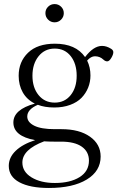

<svg xmlns="http://www.w3.org/2000/svg" viewBox="-20 -660 574 939"><path d="M278.8 -564Q265.6 -550.8 247.1 -550.8Q228.5 -550.8 215.3 -564Q202.1 -577.1 202.1 -595.7Q202.1 -614.3 215.3 -627.2Q228.5 -640.1 247.1 -640.1Q265.6 -640.1 278.8 -627.2Q292 -614.3 292 -595.7Q292 -577.1 278.8 -564ZM245.6 -134.3Q198.7 -134.3 165 -147.5Q113.3 -125 113.3 -90.3Q113.3 -62.5 147.2 -45.4Q181.2 -28.3 247.6 -28.3H280.8Q368.2 -28.3 420.2 8.5Q472.2 45.4 472.2 105.5Q472.2 176.8 404.3 218Q336.4 259.3 219.2 259.3Q126.5 259.3 74.7 231.4Q22.9 203.6 22.9 151.4Q22.9 109.9 56.9 77.4Q90.8 44.9 151.9 25.4Q45.4 5.9 45.4 -61Q45.4 -124.5 150.4 -153.3Q111.3 -172.9 91.3 -208.3Q71.3 -243.7 71.3 -289.6Q71.3 -357.9 117.2 -402.1Q163.1 -446.3 248.5 -446.3Q350.6 -446.3 396 -380.9Q437.5 -435.5 479 -435.5Q501 -435.5 523.4 -421.4Q534.2 -414.6 534.2 -404.8Q534.2 -393.1 524.2 -376.5Q514.2 -359.9 504.4 -359.9Q494.6 -359.9 485.4 -368.7Q468.3 -384.8 444.3 -384.8Q424.8 -384.8 406.2 -363.8Q422.4 -330.6 422.4 -291Q422.4 -259.3 411.1 -231.4Q399.9 -203.6 378.7 -181.6Q357.4 -159.7 323 -147Q288.6 -134.3 245.6 -134.3ZM355 -289.6Q355 -348.6 325.9 -385.5Q296.9 -422.4 247.6 -422.4Q198.7 -422.4 168.7 -385Q138.7 -347.7 138.7 -289.6Q138.7 -231.4 168.7 -194.8Q198.7 -158.2 247.6 -158.2Q296.4 -158.2 325.7 -194.8Q355 -231.4 355 -289.6ZM89.4 134.8Q89.4 180.2 134.3 207.5Q179.2 234.9 248.5 234.9Q323.2 234.9 369.1 206.3Q415 177.7 415 125.5Q415 82 380.1 57.4Q345.2 32.7 278.3 32.7H243.7Q217.8 32.7 195.8 31.2Q89.4 71.3 89.4 134.8Z"/></svg>

Font: Elstob Light
Style: Regular
Weight: 300
Designer: Peter S. Baker
Version: Version 1.015